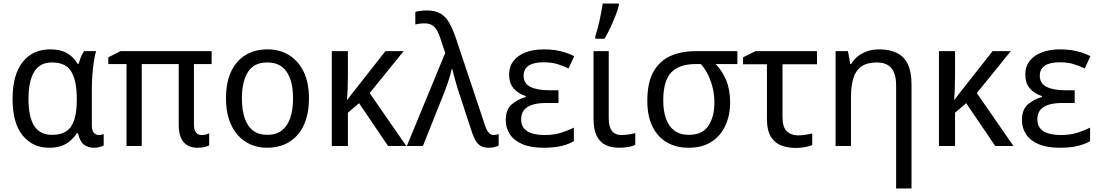

<svg xmlns="http://www.w3.org/2000/svg" viewBox="-20 -825 6214 1085"><path d="M274 -63Q325 -63 355.5 -84Q386 -105 400 -149Q414 -193 414 -261V-267Q414 -367 383.5 -419.5Q353 -472 273 -472Q205 -472 173 -419Q141 -366 141 -265Q141 -165 173 -114Q205 -63 274 -63ZM257 10Q165 10 108 -59.5Q51 -129 51 -266Q51 -402 107.5 -474Q164 -546 265 -546Q321 -546 357.5 -525.5Q394 -505 419 -464H424Q429 -481 436.5 -501Q444 -521 455 -536H523Q516 -514 510.5 -478Q505 -442 502 -402Q499 -362 499 -326V-118Q499 -87 510.5 -74.5Q522 -62 538 -62Q545 -62 553.5 -64Q562 -66 566 -67V-3Q561 0 552.5 3Q544 6 533.5 8Q523 10 512 10Q477 10 454 -8Q431 -26 421 -72H414Q400 -50 379 -31Q358 -12 328.5 -1Q299 10 257 10Z M1119 -62Q1133 -62 1144 -65Q1155 -68 1162 -72V-3Q1154 1 1137 5.5Q1120 10 1097 10Q1045 10 1017.5 -22Q990 -54 990 -118V-463H781V0H695V-463H592V-501L661 -536H1176V-463H1076V-124Q1076 -89 1088 -75.5Q1100 -62 1119 -62Z M1726 -269Q1726 -202 1709.5 -150.5Q1693 -99 1662 -63Q1631 -27 1587 -8.5Q1543 10 1489 10Q1439 10 1396.5 -8.5Q1354 -27 1322.5 -63Q1291 -99 1274 -150.5Q1257 -202 1257 -269Q1257 -358 1285.5 -419.5Q1314 -481 1367 -513.5Q1420 -546 1492 -546Q1561 -546 1613.5 -513.5Q1666 -481 1696 -419.5Q1726 -358 1726 -269ZM1347 -269Q1347 -206 1362 -159.5Q1377 -113 1409 -88Q1441 -63 1491 -63Q1541 -63 1573 -88Q1605 -113 1620.5 -159.5Q1636 -206 1636 -269Q1636 -333 1620.5 -378Q1605 -423 1573 -447.5Q1541 -472 1490 -472Q1415 -472 1381 -418Q1347 -364 1347 -269Z M2261 -536 2069 -299 2276 0H2173L2009 -242L1946 -188V0H1855V-536H1946V-397Q1946 -357 1944.5 -319Q1943 -281 1941 -261H1943Q1952 -274 1962.5 -287.5Q1973 -301 1982 -312L2158 -536Z M2279 0 2496 -526 2471 -601Q2462 -630 2451 -650.5Q2440 -671 2423 -682Q2406 -693 2379 -693Q2363 -693 2350 -691Q2337 -689 2327 -687V-758Q2336 -760 2346 -762Q2356 -764 2367.5 -765Q2379 -766 2390 -766Q2440 -766 2470 -748Q2500 -730 2520.5 -693Q2541 -656 2560 -598L2721 -116Q2727 -98 2734 -86Q2741 -74 2750 -68Q2759 -62 2770 -62Q2777 -62 2785 -64Q2793 -66 2798 -67V-2Q2791 1 2782 4Q2773 7 2763.5 8.5Q2754 10 2743 10Q2719 10 2701.5 2Q2684 -6 2671.5 -24.5Q2659 -43 2649 -72L2582 -276Q2576 -294 2569 -315.5Q2562 -337 2556 -359Q2550 -381 2544.5 -400.5Q2539 -420 2536 -435H2533Q2525 -400 2511.5 -360Q2498 -320 2482 -281L2370 0Z M3136 -315V-243H3066Q3018 -243 2987 -232.5Q2956 -222 2940.5 -202Q2925 -182 2925 -151Q2925 -118 2942 -98.5Q2959 -79 2989.5 -70.5Q3020 -62 3058 -62Q3111 -62 3151.5 -75Q3192 -88 3223 -104V-27Q3204 -16 3179 -7.5Q3154 1 3123 5.5Q3092 10 3053 10Q2980 10 2932 -10.5Q2884 -31 2861 -66.5Q2838 -102 2838 -146Q2838 -206 2871.5 -235Q2905 -264 2951 -277V-282Q2908 -296 2882.5 -325.5Q2857 -355 2857 -404Q2857 -449 2882 -481Q2907 -513 2951.5 -529.5Q2996 -546 3053 -546Q3089 -546 3118.5 -541.5Q3148 -537 3174 -528.5Q3200 -520 3225 -508L3193 -438Q3162 -453 3129 -463Q3096 -473 3052 -473Q2996 -473 2967.5 -454Q2939 -435 2939 -397Q2939 -353 2977.5 -334Q3016 -315 3082 -315Z M3420 -158Q3420 -110 3437.5 -86Q3455 -62 3492 -62Q3512 -62 3534.5 -65.5Q3557 -69 3570 -73V-6Q3556 1 3530.5 5.5Q3505 10 3479 10Q3437 10 3404.5 -4.5Q3372 -19 3353 -55.5Q3334 -92 3334 -157V-536H3420ZM3344 -620Q3350 -638 3356.5 -661.5Q3363 -685 3368.5 -710.5Q3374 -736 3378.5 -760.5Q3383 -785 3386 -805H3477V-794Q3472 -772 3459 -738.5Q3446 -705 3429.5 -669.5Q3413 -634 3396 -606H3344Z M4106 -246Q4106 -174 4079.5 -116Q4053 -58 4001 -24Q3949 10 3871 10Q3801 10 3748.5 -20.5Q3696 -51 3667 -110.5Q3638 -170 3638 -256Q3638 -357 3672 -418.5Q3706 -480 3767.5 -508Q3829 -536 3913 -536H4147V-463H4024Q4061 -426 4083.5 -372Q4106 -318 4106 -246ZM3728 -256Q3728 -200 3743 -156Q3758 -112 3790 -87.5Q3822 -63 3873 -63Q3949 -63 3983 -114Q4017 -165 4017 -244Q4017 -287 4008 -326Q3999 -365 3982.5 -399.5Q3966 -434 3941 -463H3912Q3819 -463 3773.5 -416Q3728 -369 3728 -256Z M4597 -536V-462H4402V-164Q4402 -106 4426.5 -83Q4451 -60 4490 -60Q4510 -60 4532.5 -63.5Q4555 -67 4570 -71V-5Q4557 1 4531 6Q4505 11 4476 11Q4433 11 4396 -2.5Q4359 -16 4336.5 -52Q4314 -88 4314 -155V-462H4179V-501L4249 -536Z M4948 -546Q5008 -546 5049 -525.5Q5090 -505 5110.5 -461.5Q5131 -418 5131 -349V240H5044V-343Q5044 -407 5017.5 -439.5Q4991 -472 4934 -472Q4880 -472 4848 -449.5Q4816 -427 4802.5 -384Q4789 -341 4789 -278V0H4702V-536H4772L4785 -463H4790Q4806 -491 4831 -509.5Q4856 -528 4886 -537Q4916 -546 4948 -546Z M5692 -536 5500 -299 5707 0H5604L5440 -242L5377 -188V0H5286V-536H5377V-397Q5377 -357 5375.5 -319Q5374 -281 5372 -261H5374Q5383 -274 5393.5 -287.5Q5404 -301 5413 -312L5589 -536Z M6053 -315V-243H5983Q5935 -243 5904 -232.5Q5873 -222 5857.5 -202Q5842 -182 5842 -151Q5842 -118 5859 -98.5Q5876 -79 5906.5 -70.5Q5937 -62 5975 -62Q6028 -62 6068.5 -75Q6109 -88 6140 -104V-27Q6121 -16 6096 -7.5Q6071 1 6040 5.5Q6009 10 5970 10Q5897 10 5849 -10.5Q5801 -31 5778 -66.5Q5755 -102 5755 -146Q5755 -206 5788.5 -235Q5822 -264 5868 -277V-282Q5825 -296 5799.5 -325.5Q5774 -355 5774 -404Q5774 -449 5799 -481Q5824 -513 5868.5 -529.5Q5913 -546 5970 -546Q6006 -546 6035.5 -541.5Q6065 -537 6091 -528.5Q6117 -520 6142 -508L6110 -438Q6079 -453 6046 -463Q6013 -473 5969 -473Q5913 -473 5884.5 -454Q5856 -435 5856 -397Q5856 -353 5894.5 -334Q5933 -315 5999 -315Z"/></svg>

Font: Noto Sans Display
Style: Regular
Weight: 400
Designer: Monotype Design Team
Foundry: Monotype Imaging Inc.
Version: Version 2.003